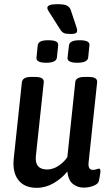

<svg xmlns="http://www.w3.org/2000/svg" viewBox="-20 -893 523 921"><path d="M156 8Q97 8 68 -29.5Q39 -67 46 -133L85 -499Q87 -511 97.5 -517.5Q108 -524 131 -524H148Q192 -524 190 -499L152 -144Q146 -80 206 -80Q233 -80 259 -96.5Q285 -113 303 -139L341 -499Q343 -524 387 -524H405Q448 -524 446 -499L405 -114Q401 -78 426 -78Q435 -78 442.5 -81Q450 -84 455 -84Q464 -84 461 -63Q460 -53 457.5 -40Q455 -27 453 -21Q448 -9 426.5 -1Q405 7 381 7Q353 7 330.5 -10Q308 -27 303 -70Q276 -37 237.5 -14.5Q199 8 156 8ZM351 -592Q301 -592 304 -617L311 -676Q314 -700 362 -700Q412 -700 409 -676L403 -617Q400 -592 351 -592ZM202 -592Q152 -592 155 -617L161 -676Q163 -688 174.5 -694Q186 -700 212 -700Q262 -700 259 -676L253 -617Q250 -592 202 -592ZM321 -730Q298 -730 287.5 -734Q277 -738 266 -756L228 -816Q218 -832 212.5 -840.5Q207 -849 207 -855Q207 -873 254 -873Q289 -873 301.5 -866Q314 -859 319 -846L343 -774Q346 -767 348 -758.5Q350 -750 350 -745Q350 -730 321 -730Z"/></svg>

Font: Asap Condensed Condensed Medium
Style: Italic
Weight: 500
Width: 3
Italic angle: -6°
Designer: Pablo Cosgaya
Foundry: Omnibus-Type
Version: Version 3.001; ttfautohint (v1.8.4.7-5d5b)